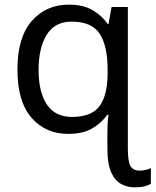

<svg xmlns="http://www.w3.org/2000/svg" viewBox="-20 -566 669 826"><path d="M276 -546Q339 -546 379 -522Q419 -498 443 -463H447L460 -536H530V72Q530 131 542 149.5Q554 168 579 168Q596 168 609 164.5Q622 161 629 157V224Q620 231 602 235.5Q584 240 559 240Q528 240 501 225.5Q474 211 458 174.5Q442 138 442 73V11Q442 -7 443 -31Q444 -55 447 -72H441Q418 -38 377.5 -14Q337 10 273 10Q176 10 115.5 -59.5Q55 -129 55 -267Q55 -405 116.5 -475.5Q178 -546 276 -546ZM288 -473Q216 -473 181 -416.5Q146 -360 146 -265Q146 -170 181.5 -116.5Q217 -63 290 -63Q373 -63 407.5 -108.5Q442 -154 443 -248V-266Q443 -368 409 -420.5Q375 -473 288 -473Z"/></svg>

Font: Noto IKEA Arabic
Style: Regular
Weight: 400
Designer: Monotype Design Team
Foundry: Monotype Imaging Inc.
Version: Version 1.200